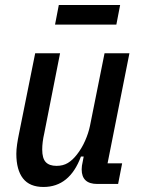

<svg xmlns="http://www.w3.org/2000/svg" viewBox="-20 -732 563 764"><path d="M219 -520 156 -201Q148 -166 148 -137Q148 -102 162 -87Q176 -72 205 -72Q231 -72 250 -83.5Q269 -95 286 -117Q305 -141 318.5 -171.5Q332 -202 338 -231L396 -520H495L408 -82H466L450 0H367Q305 0 305 -58Q305 -65 306 -72.5Q307 -80 309 -88L313 -109H302Q257 12 153 12Q98 12 71.5 -22Q45 -56 45 -120Q45 -137 48 -157.5Q51 -178 55 -197L120 -520ZM214 -712H458L443 -634H199Z"/></svg>

Font: IBM Plex Sans Cond Medm
Style: Italic
Weight: 500
Width: 3
Italic angle: -11°
Designer: Mike Abbink, Paul van der Laan, Pieter van Rosmalen
Foundry: Bold Monday
Version: Version 1.3